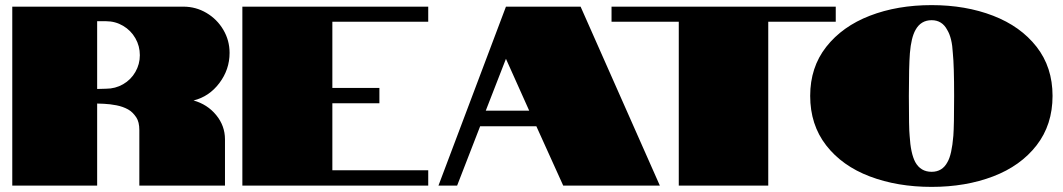

<svg xmlns="http://www.w3.org/2000/svg" viewBox="-20 -726 4158 751"><path d="M28 -700H697Q746 -700 787.5 -675.5Q829 -651 853.5 -609.5Q878 -568 878 -519Q878 -454 838 -401Q798 -348 737 -333Q791 -318 825.5 -276Q860 -234 860 -181V0H525V-217Q525 -249 513 -267Q499 -288 481 -298Q461 -309 436 -314Q410 -319 387 -320L360 -321V0H28ZM395 -379Q431 -379 461.5 -396.5Q492 -414 509.5 -444.5Q527 -475 527 -510Q527 -546 509.5 -576.5Q492 -607 461.5 -625Q431 -643 395 -643H360V-378Z M928 -700H1655V-641H1280V-382H1464V-322H1280V-60H1655V0H928Z M1959 -700H2251L2561 0H2183L2078 -232H1858L1768 0H1695ZM2050 -293 1959 -496 1880 -293Z M2635 -641H2372V-700H3249V-641H2985V0H2635Z M3149 -351Q3149 -463 3212 -543Q3275 -623 3382.5 -664.5Q3490 -706 3624 -706Q3757 -706 3864.5 -664.5Q3972 -623 4034.5 -543Q4097 -463 4097 -351Q4097 -238 4034.5 -157.5Q3972 -77 3864.5 -36Q3757 5 3624 5Q3490 5 3382 -36Q3274 -77 3211.5 -157.5Q3149 -238 3149 -351ZM3686 -92Q3703 -121 3709 -195Q3712 -234 3712 -351Q3712 -469 3707 -518Q3704 -578 3685 -609Q3665 -647 3624 -647Q3582 -647 3561 -609Q3544 -579 3539 -518Q3535 -466 3535 -351Q3535 -221 3538 -195Q3542 -126 3560 -92Q3581 -54 3624 -54Q3666 -54 3686 -92Z"/></svg>

Font: Notable
Style: Regular
Weight: 400
Designer: Multiple Designers
Foundry: Google, Inc.
Version: Version 1.100